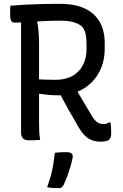

<svg xmlns="http://www.w3.org/2000/svg" viewBox="-20 -730 640 1003"><path d="M359 -296Q385 -251 409.5 -209Q434 -167 461 -123Q475 -100 489 -91Q503 -82 521 -82Q530 -82 536 -84Q542 -86 548 -90H558Q559 -74 560 -61Q561 -48 561 -32Q561 -19 557 -10.5Q553 -2 547 2Q539 6 529 8Q519 10 506 10Q482 10 462 3Q442 -4 425 -20Q408 -36 392 -63Q363 -112 336.5 -159.5Q310 -207 285 -256ZM34 -700Q103 -706 168 -708Q233 -710 296 -710Q354 -710 398 -695.5Q442 -681 470.5 -654Q499 -627 513 -590Q527 -553 527 -509V-475Q527 -420 508.5 -375Q490 -330 457 -298Q424 -266 380.5 -249Q337 -232 287 -232Q258 -232 232 -234.5Q206 -237 182 -241L163 -236V-317Q189 -315 214 -314Q239 -313 270 -313Q320 -313 356 -332Q392 -351 412 -387.5Q432 -424 432 -475V-507Q432 -534 426.5 -555.5Q421 -577 408 -592Q387 -608 361 -615Q335 -622 296 -622Q247 -622 203 -619.5Q159 -617 121.5 -614.5Q84 -612 55 -612Q44 -612 38.5 -621.5Q33 -631 33 -649Q33 -663 33 -675Q33 -687 34 -700ZM190 1Q175 2 161 2.5Q147 3 131 3Q111 3 100.5 -7Q90 -17 90 -39Q90 -116 90 -192Q90 -268 90 -344Q90 -420 90 -496Q90 -572 90 -649H185L172 -625Q179 -597 181.5 -565.5Q184 -534 184 -499Q184 -433 184 -366Q184 -299 184 -231Q184 -163 184 -93Q184 -64 185 -42.5Q186 -21 190 1ZM267 68Q279 67 289 66Q299 65 309 65Q319 65 330 65Q345 65 353 71Q361 77 360 91Q355 118 347.5 142.5Q340 167 331.5 190Q323 213 312 237Q307 246 301 249.5Q295 253 286 253Q272 253 257 252Q242 251 226 248Q237 218 245 189.5Q253 161 258 131Q263 101 267 68Z"/></svg>

Font: Rec Mono Semicasual
Style: Regular
Weight: 400
Version: Version 1.085; ttfautohint (v1.8.4.7-5d5b)